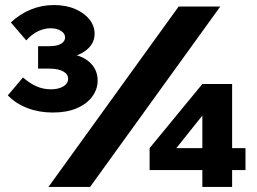

<svg xmlns="http://www.w3.org/2000/svg" viewBox="-20 -741 1020 761"><path d="M337 0H172L688 -715H853ZM900 0H782V-67H573V-154L782 -408H900V-154H953V-67H900ZM782 -283 679 -154H782ZM11 -363 71 -434Q100 -409 126.5 -398Q153 -387 181 -387Q212 -387 231 -398.5Q250 -410 250 -429Q250 -447 230.5 -458Q211 -469 176 -469H131V-558H176Q206 -558 222 -567.5Q238 -577 238 -593Q238 -608 222 -618.5Q206 -629 180 -629Q157 -629 132.5 -618Q108 -607 84 -581L23 -652Q58 -685 101.5 -703Q145 -721 194 -721Q242 -721 278.5 -705Q315 -689 335 -663.5Q355 -638 355 -607Q355 -564 314 -536.5Q273 -509 208 -509L219 -530Q290 -530 328.5 -500Q367 -470 367 -422Q367 -387 345.5 -358Q324 -329 284.5 -312Q245 -295 189 -295Q135 -295 89 -312.5Q43 -330 11 -363Z"/></svg>

Font: Wix Madefor Display ExtraBold
Style: Regular
Weight: 800
Designer: Dalton Maag Ltd
Foundry: Dalton Maag Ltd
Version: Version 3.100